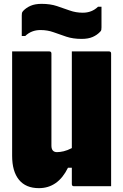

<svg xmlns="http://www.w3.org/2000/svg" viewBox="-20 -967 640 997"><path d="M182 10Q114 10 78.5 -33.5Q43 -77 43 -158V-700H236Q247 -700 247 -689V-211Q247 -177 276 -177Q291 -177 310.5 -181.5Q330 -186 353 -198V-700H546Q557 -700 557 -689V0H364Q353 0 353 -11V-96H333Q281 10 182 10ZM410 -901Q457 -901 489 -932H507V-825Q507 -816 506 -811.5Q505 -807 500 -802Q484 -785 461 -775Q438 -765 404 -765Q359 -765 324.5 -776.5Q290 -788 258.5 -799.5Q227 -811 190 -811Q143 -811 111 -780H93V-887Q93 -895 94 -899.5Q95 -904 100 -910Q116 -927 139 -937Q162 -947 196 -947Q241 -947 275.5 -935.5Q310 -924 342 -912.5Q374 -901 410 -901Z"/></svg>

Font: Recursive Mn Lnr St Blk
Style: Regular
Weight: 900
Monospace: yes
Version: Version 1.079;hotconv 1.0.112;makeotfexe 2.5.65598; ttfautoh